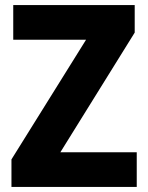

<svg xmlns="http://www.w3.org/2000/svg" viewBox="-20 -734 580 754"><path d="M517 0H25V-108L318 -578H32V-714H509V-606L217 -136H517Z"/></svg>

Font: Noto Sans Arabic SemCond ExtBd
Style: Regular
Weight: 800
Width: 4
Designer: Monotype Design Team, Nadine Chahine, Nizar Qandah and Khaled Hosny
Foundry: Monotype Imaging Inc.
Version: Version 2.012; ttfautohint (v1.8.4.7-5d5b)